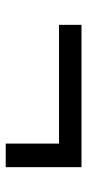

<svg xmlns="http://www.w3.org/2000/svg" viewBox="168 -677 312 688"><g transform="rotate(90 324.0 -333.0)"><path d="M494.5 -197.5V-388.5H69V-469H579V-197.5Z"/></g></svg>

Font: Geologica Thin Roman
Style: Regular
Weight: 400
Version: Version 1.010;gftools[0.9.28]